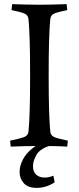

<svg xmlns="http://www.w3.org/2000/svg" viewBox="-20 -708 382 931"><path d="M216 -342Q216 -234 218 -175Q220 -116 222 -92.5Q224 -69 224 -69Q226 -50 245 -42.5Q264 -35 309 -26L306 3Q275 1 243 0.5Q211 0 173 0Q95 0 32 3L29 -26Q74 -35 95 -42.5Q116 -50 118 -69Q118 -69 120 -92.5Q122 -116 124 -175.5Q126 -235 126 -342Q126 -450 124 -509.5Q122 -569 120 -592.5Q118 -616 118 -616Q116 -635 98.5 -642.5Q81 -650 36 -659L39 -688Q71 -687 103.5 -686Q136 -685 173 -685Q211 -685 241.5 -686Q272 -687 303 -688L306 -659Q261 -650 243.5 -642.5Q226 -635 224 -616Q224 -616 222 -592.5Q220 -569 218 -509.5Q216 -450 216 -342ZM239 144 245 176Q204 203 158 203Q116 203 95.5 180.5Q75 158 75 126Q75 97 90.5 66.5Q106 36 137.5 11Q169 -14 217 -26V0Q171 16 155.5 45Q140 74 140 97Q140 126 156 139.5Q172 153 196 153Q217 153 239 144Z"/></svg>

Font: Average
Style: Regular
Weight: 400
Designer: Eduardo Tunni
Foundry: Eduardo Rodriguez Tunni
Version: Version 1.003; ttfautohint (v1.8.4.7-5d5b)